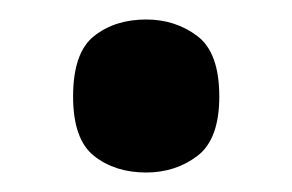

<svg xmlns="http://www.w3.org/2000/svg" viewBox="-20 -169 300 197"><path d="M130 8Q98 8 76.5 -9Q55 -26 55 -70Q55 -115 76.5 -132Q98 -149 130 -149Q160 -149 182.5 -132Q205 -115 205 -70Q205 -26 182.5 -9Q160 8 130 8Z"/></svg>

Font: Noto Serif Myanmar ExtraCondensed ExtraBold
Style: Regular
Weight: 800
Width: 2
Designer: Ben Mitchell and the Monotype Design Team
Foundry: Monotype Imaging Inc.
Version: Version 2.106; ttfautohint (v1.8.4.7-5d5b)